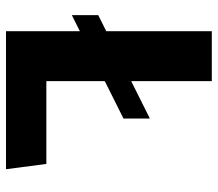

<svg xmlns="http://www.w3.org/2000/svg" viewBox="-63 -663 726 640"><g transform="rotate(90 300.0 -343.0)"><path d="M84 0V-686H250.5V-134.5H526.5L544 0ZM30.5 -219.5V-307.5L375 -479.5V-391.5Z"/></g></svg>

Font: Chivo Mono Medium
Style: Regular
Weight: 500
Monospace: yes
Designer: Hector Gatti
Foundry: Omnibus-Type
Version: Version 1.008